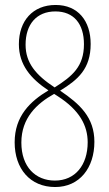

<svg xmlns="http://www.w3.org/2000/svg" viewBox="-20 -743 439 773"><path d="M204 -723C112 -723 56 -659 56 -565C56 -482 104 -426 175 -379C101 -335 39 -275 39 -170C39 -64 101 10 202 10C301 10 360 -68 360 -172C360 -270 302 -324 222 -378C294 -422 345 -466 345 -566C345 -659 294 -723 204 -723ZM203 -697C277 -697 318 -647 318 -565C318 -475 271 -436 200 -391C124 -441 83 -490 83 -563C83 -645 127 -697 203 -697ZM66 -169C66 -268 128 -326 198 -365L212 -356C301 -299 333 -237 333 -170C333 -79 283 -16 201 -16C123 -16 66 -71 66 -169Z"/></svg>

Font: Noto Sans Sinhala ExtraCondensed Thin
Style: Regular
Weight: 100
Width: 2
Designer: Jelle Bosma - Monotype Design Team
Foundry: Monotype Imaging Inc.
Version: Version 2.006